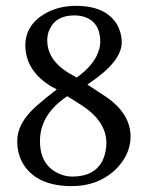

<svg xmlns="http://www.w3.org/2000/svg" viewBox="-20 -630 505 659"><path d="M234.9 -577.1Q170.4 -577.1 148.9 -526.4Q142.1 -509.3 142.1 -491.2Q142.1 -434.1 195.8 -393.1Q203.6 -387.2 211.9 -381.8L243.2 -363.8Q307.6 -409.7 321.3 -463.9Q324.2 -475.6 324.2 -485.8Q324.2 -554.2 269 -572.3Q252.9 -577.1 234.9 -577.1ZM397.9 -484.9Q397.9 -419.4 287.6 -345.2Q283.7 -342.3 279.8 -339.8L340.8 -299.8Q427.2 -242.2 428.2 -162.1Q428.2 -95.7 372.1 -43.9Q313.5 8.8 226.1 8.8Q111.8 8.8 63.5 -61Q39.1 -97.7 39.1 -146Q39.1 -207 103 -264.2Q104.5 -265.6 105 -266.1Q137.2 -294.4 174.8 -323.2L154.8 -334Q68.4 -386.7 66.9 -473.1Q66.9 -543.5 133.8 -583Q180.2 -609.9 241.2 -609.9Q343.8 -609.9 382.3 -544.9Q397.5 -517.1 397.9 -484.9ZM228 -23.9Q306.2 -23.9 333.5 -82Q344.7 -107.4 345.2 -141.1Q343.8 -215.8 256.8 -271L210.9 -299.8Q117.2 -237.3 117.2 -146Q117.2 -62.5 183.1 -33.7Q205.6 -23.9 228 -23.9Z"/></svg>

Font: Linux Biolinum O
Style: Regular
Weight: 400
Designer: Philipp H. Poll
Foundry: Philipp H. Poll
Version: Version 1.0.4